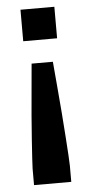

<svg xmlns="http://www.w3.org/2000/svg" viewBox="-51 -541 352 751"><g transform="rotate(-5 125.0 -166.0)"><path d="M51.9 178V113.9Q51.9 103.4 53.9 73.7Q55.8 43.9 58.7 0.7Q61.5 -42.5 65.8 -93.2Q70.1 -143.9 74.9 -196.2Q79.6 -248.4 83.8 -296.2H167.3Q171.5 -249.6 175.9 -197.6Q180.4 -145.6 184.5 -94.9Q188.5 -44.2 191.4 -0.7Q194.3 42.8 196.2 72.8Q198.1 102.9 198.1 113.9V178ZM58.8 -386.3V-510H191.8V-386.3Z"/></g></svg>

Font: Saira Thin Condensed
Style: Regular
Weight: 100
Width: 3
Version: Version 1.101